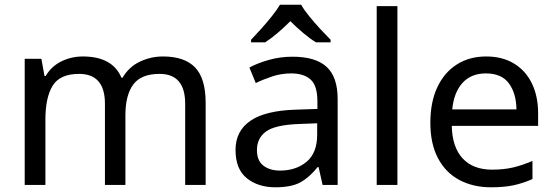

<svg xmlns="http://www.w3.org/2000/svg" viewBox="-20 -786 2358 816"><path d="M673 -546Q764 -546 809 -499.5Q854 -453 854 -349V0H767V-345Q767 -472 658 -472Q580 -472 546.5 -427Q513 -382 513 -296V0H426V-345Q426 -472 316 -472Q235 -472 204 -422Q173 -372 173 -278V0H85V-536H156L169 -463H174Q199 -505 241.5 -525.5Q284 -546 332 -546Q458 -546 496 -456H501Q528 -502 574.5 -524Q621 -546 673 -546Z M1223 -545Q1321 -545 1368 -502Q1415 -459 1415 -365V0H1351L1334 -76H1330Q1295 -32 1256.5 -11Q1218 10 1150 10Q1077 10 1029 -28.5Q981 -67 981 -149Q981 -229 1044 -272.5Q1107 -316 1238 -320L1329 -323V-355Q1329 -422 1300 -448Q1271 -474 1218 -474Q1176 -474 1138 -461.5Q1100 -449 1067 -433L1040 -499Q1075 -518 1123 -531.5Q1171 -545 1223 -545ZM1249 -259Q1149 -255 1110.5 -227Q1072 -199 1072 -148Q1072 -103 1099.5 -82Q1127 -61 1170 -61Q1238 -61 1283 -98.5Q1328 -136 1328 -214V-262ZM1260 -766Q1272 -744 1294.5 -716.5Q1317 -689 1341.5 -662.5Q1366 -636 1385 -617V-606H1323Q1297 -622 1269 -645.5Q1241 -669 1214 -696Q1187 -669 1160 -646Q1133 -623 1107 -606H1047V-617Q1066 -637 1089.5 -663Q1113 -689 1135 -716.5Q1157 -744 1170 -766Z M1669 0H1581V-760H1669Z M2046 -546Q2115 -546 2164.5 -516Q2214 -486 2240.5 -431.5Q2267 -377 2267 -304V-251H1900Q1902 -160 1946.5 -112.5Q1991 -65 2071 -65Q2122 -65 2161.5 -74.5Q2201 -84 2243 -102V-25Q2202 -7 2162 1.5Q2122 10 2067 10Q1991 10 1932.5 -21Q1874 -52 1841.5 -113.5Q1809 -175 1809 -264Q1809 -352 1838.5 -415Q1868 -478 1921.5 -512Q1975 -546 2046 -546ZM2045 -474Q1982 -474 1945.5 -433.5Q1909 -393 1902 -321H2175Q2174 -389 2143 -431.5Q2112 -474 2045 -474Z"/></svg>

Font: Go Noto Current
Style: Regular
Weight: 400
Designer: Monotype Design Team
Foundry: Monotype Imaging Inc.
Version: Version 2.007; ttfautohint (v1.8) -l 8 -r 50 -G 200 -x 14 -D